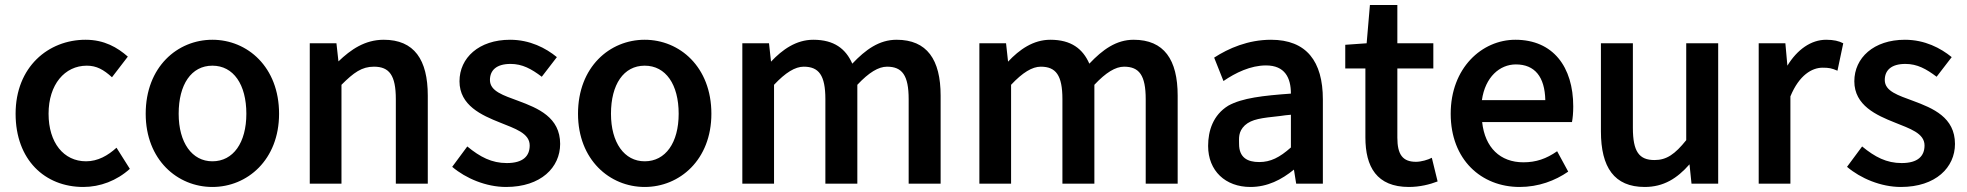

<svg xmlns="http://www.w3.org/2000/svg" viewBox="-20 -726 7818 763"><path d="M311 17C378 17 444 -8 496 -55L443 -139C409 -108 369 -85 322 -85C233 -85 173 -159 173 -274C173 -390 237 -465 325 -465C364 -465 392 -449 425 -419L488 -501C447 -537 395 -568 320 -568C172 -568 42 -460 42 -274C42 -91 158 17 311 17Z M824 17C963 17 1089 -91 1089 -274C1089 -460 963 -568 824 -568C685 -568 559 -460 559 -274C559 -91 685 17 824 17ZM690 -274C690 -390 740 -465 824 -465C908 -465 959 -390 959 -274C959 -159 907 -85 824 -85C743 -85 690 -159 690 -274Z M1317 -554H1211V4H1337V-389C1386 -438 1418 -461 1466 -461C1527 -461 1553 -427 1553 -332V4H1680V-346C1680 -489 1626 -568 1505 -568C1430 -568 1374 -529 1325 -482Z M1991 17C2130 17 2206 -61 2206 -154C2206 -260 2118 -296 2040 -325C1981 -347 1927 -363 1927 -408C1927 -446 1952 -472 2009 -472C2056 -472 2092 -452 2133 -421L2193 -499C2149 -535 2086 -568 2007 -568C1883 -568 1806 -496 1806 -403C1806 -307 1894 -268 1967 -239C2026 -215 2085 -197 2085 -148C2085 -106 2059 -78 1994 -78C1934 -78 1888 -102 1837 -144L1777 -63C1831 -17 1912 17 1991 17Z M2542 17C2681 17 2807 -91 2807 -274C2807 -460 2681 -568 2542 -568C2403 -568 2277 -460 2277 -274C2277 -91 2403 17 2542 17ZM2408 -274C2408 -390 2458 -465 2542 -465C2626 -465 2677 -390 2677 -274C2677 -159 2625 -85 2542 -85C2461 -85 2408 -159 2408 -274Z M3036 -554H2930V4H3056V-389C3102 -438 3140 -461 3174 -461C3234 -461 3260 -427 3260 -332V4H3387V-389C3433 -438 3471 -461 3505 -461C3565 -461 3591 -427 3591 -332V4H3718V-346C3718 -489 3664 -568 3543 -568C3474 -568 3420 -529 3367 -473C3341 -532 3295 -568 3212 -568C3144 -568 3089 -529 3044 -481Z M3978 -554H3872V4H3998V-389C4044 -438 4082 -461 4116 -461C4176 -461 4202 -427 4202 -332V4H4329V-389C4375 -438 4413 -461 4447 -461C4507 -461 4533 -427 4533 -332V4H4660V-346C4660 -489 4606 -568 4485 -568C4416 -568 4362 -529 4309 -473C4283 -532 4237 -568 4154 -568C4086 -568 4031 -529 3986 -481Z M4949 17C5017 17 5073 -12 5122 -52L5131 4H5237V-331C5237 -482 5172 -568 5031 -568C4940 -568 4862 -534 4805 -497L4842 -404C4890 -437 4950 -466 5011 -466C5086 -466 5110 -417 5110 -354C5000 -346 4917 -337 4861 -306C4801 -269 4781 -207 4781 -146C4781 -47 4850 17 4949 17ZM4904 -154C4904 -177 4900 -202 4927 -228C4955 -253 4993 -257 5067 -265C5081 -267 5095 -269 5110 -270V-140C5065 -100 5029 -82 4984 -82C4937 -82 4904 -100 4904 -154Z M5579 17C5622 17 5662 7 5693 -5L5670 -99C5655 -91 5628 -83 5607 -83C5554 -83 5533 -112 5533 -179V-454H5676V-554H5533V-706H5424L5411 -554L5326 -548V-454H5406V-180C5406 -63 5451 17 5579 17Z M6019 17C6094 17 6160 -8 6212 -44L6168 -125C6125 -95 6084 -81 6034 -81C5942 -81 5881 -139 5870 -241H6227C6230 -257 6232 -277 6232 -303C6232 -460 6152 -568 6002 -568C5869 -568 5745 -456 5745 -274C5745 -91 5867 17 6019 17ZM5869 -328C5882 -420 5940 -470 6004 -470C6079 -470 6119 -421 6121 -328Z M6516 17C6591 17 6645 -17 6694 -73L6702 4H6808V-554H6681V-169C6636 -113 6603 -90 6555 -90C6494 -90 6469 -123 6469 -218V-554H6342V-204C6342 -61 6395 17 6516 17Z M7075 -554H6969V4H7095V-343C7130 -428 7181 -457 7223 -457C7248 -457 7259 -455 7282 -445L7305 -554C7288 -563 7267 -568 7237 -568C7177 -568 7122 -529 7083 -465Z M7534 17C7673 17 7749 -61 7749 -154C7749 -260 7661 -296 7583 -325C7524 -347 7470 -363 7470 -408C7470 -446 7495 -472 7552 -472C7599 -472 7635 -452 7676 -421L7736 -499C7692 -535 7629 -568 7550 -568C7426 -568 7349 -496 7349 -403C7349 -307 7437 -268 7510 -239C7569 -215 7628 -197 7628 -148C7628 -106 7602 -78 7537 -78C7477 -78 7431 -102 7380 -144L7320 -63C7374 -17 7455 17 7534 17Z"/></svg>

Font: Bithumb Trading Sans Semibold
Style: Regular
Weight: 600
Designer: HamHyungwon
Foundry: Bithumb
Version: Version 1.100;Glyphs 3.1.2 (3151)